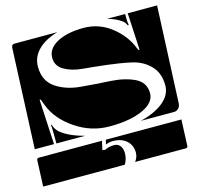

<svg xmlns="http://www.w3.org/2000/svg" viewBox="-104 -594 896 859"><g transform="rotate(-15 344.0 -164.5)"><path d="M-7 161 -2 41Q-2 31 8 31H300L291 72L304 74Q320 64 348 64Q365 64 375 77Q385 90 385 111Q385 138 371 161ZM313 52 318 31H668L663 151Q663 161 653 161H419Q433 142 433 121Q433 87 409.5 66Q386 45 347 45Q329 45 313 52ZM0 -10 20 -475Q21 -490 35 -490H233Q174 -473 141.5 -440Q109 -407 109 -363Q109 -297 156 -265Q203 -233 269.5 -227Q336 -221 402.5 -217.5Q469 -214 516 -192Q563 -170 563 -119Q563 -75 504.5 -48.5Q446 -22 350 -22Q265 -22 192.5 -71.5Q120 -121 94 -189L83 -218H78L89 -10ZM181 -385Q181 -427 227.5 -452.5Q274 -478 351 -478Q421 -478 477 -435Q533 -392 557 -332L563 -319H568L559 -490H695L675 -40Q674 -27 665.5 -18.5Q657 -10 645 -10H491Q560 -27 599 -59.5Q638 -92 638 -135Q638 -193 604 -227.5Q570 -262 519.5 -273Q469 -284 409.5 -291Q350 -298 299.5 -302.5Q249 -307 215 -327Q181 -347 181 -385ZM98 -96 101 -97Q108 -73 125 -59Q163 -28 233 -10H100V-38Q100 -86 98 -96ZM463 -490H547V-472Q547 -450 550 -439L545 -438Q540 -452 526 -462Q503 -479 463 -490Z"/></g></svg>

Font: PrimecolorB
Style: Medium
Weight: 500
Designer: gluk
Foundry: gluk
Version: Version 0.672